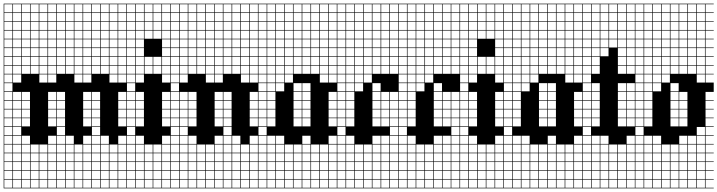

<svg xmlns="http://www.w3.org/2000/svg" viewBox="-20 -785 3897 1043"><path d="M0 238.1V-765.1H666.7V-761.9H622.2V-717.5H666.7V-714.3H622.2V-669.8H666.7V-666.7H622.2V-622.2H666.7V-619H622.2V-574.6H666.7V-571.4H622.2V-527H666.7V-523.8H622.2V-479.4H666.7V-476.2H622.2V-431.7H666.7V-428.6H622.2V-384.1H666.7V-381H622.2V-336.5H666.7V-285.7H622.2V-241.3H666.7V-238.1H622.2V-193.7H666.7V-190.5H622.2V-146H666.7V-142.9H622.2V-98.4H666.7V-47.6H622.2V-3.2H666.7V0H622.2V44.4H666.7V47.6H622.2V92.1H666.7V95.2H622.2V139.7H666.7V142.9H622.2V187.3H666.7V190.5H622.2V234.9H666.7V238.1ZM574.6 -717.5H619V-761.9H574.6ZM336.5 -717.5H381V-761.9H336.5ZM288.9 -717.5H333.3V-761.9H288.9ZM384.1 -717.5H428.6V-761.9H384.1ZM241.3 -717.5H285.7V-761.9H241.3ZM193.7 -717.5H238.1V-761.9H193.7ZM431.7 -717.5H476.2V-761.9H431.7ZM146 -717.5H190.5V-761.9H146ZM98.4 -717.5H142.9V-761.9H98.4ZM479.4 -717.5H523.8V-761.9H479.4ZM3.2 -717.5H47.6V-761.9H3.2ZM50.8 -717.5H95.2V-761.9H50.8ZM527 -717.5H571.4V-761.9H527ZM574.6 -669.8H619V-714.3H574.6ZM336.5 -669.8H381V-714.3H336.5ZM384.1 -669.8H428.6V-714.3H384.1ZM288.9 -669.8H333.3V-714.3H288.9ZM241.3 -669.8H285.7V-714.3H241.3ZM431.7 -669.8H476.2V-714.3H431.7ZM193.7 -669.8H238.1V-714.3H193.7ZM146 -669.8H190.5V-714.3H146ZM98.4 -669.8H142.9V-714.3H98.4ZM479.4 -669.8H523.8V-714.3H479.4ZM3.2 -669.8H47.6V-714.3H3.2ZM527 -669.8H571.4V-714.3H527ZM50.8 -669.8H95.2V-714.3H50.8ZM146 -622.2H190.5V-666.7H146ZM193.7 -622.2H238.1V-666.7H193.7ZM574.6 -622.2H619V-666.7H574.6ZM336.5 -622.2H381V-666.7H336.5ZM384.1 -622.2H428.6V-666.7H384.1ZM288.9 -622.2H333.3V-666.7H288.9ZM241.3 -622.2H285.7V-666.7H241.3ZM50.8 -622.2H95.2V-666.7H50.8ZM527 -622.2H571.4V-666.7H527ZM431.7 -622.2H476.2V-666.7H431.7ZM3.2 -622.2H47.6V-666.7H3.2ZM479.4 -622.2H523.8V-666.7H479.4ZM98.4 -622.2H142.9V-666.7H98.4ZM574.6 -574.6H619V-619H574.6ZM336.5 -574.6H381V-619H336.5ZM384.1 -574.6H428.6V-619H384.1ZM288.9 -574.6H333.3V-619H288.9ZM50.8 -574.6H95.2V-619H50.8ZM241.3 -574.6H285.7V-619H241.3ZM431.7 -574.6H476.2V-619H431.7ZM193.7 -574.6H238.1V-619H193.7ZM3.2 -574.6H47.6V-619H3.2ZM527 -574.6H571.4V-619H527ZM146 -574.6H190.5V-619H146ZM479.4 -574.6H523.8V-619H479.4ZM98.4 -574.6H142.9V-619H98.4ZM527 -527H571.4V-571.4H527ZM431.7 -527H476.2V-571.4H431.7ZM98.4 -527H142.9V-571.4H98.4ZM50.8 -527H95.2V-571.4H50.8ZM241.3 -527H285.7V-571.4H241.3ZM3.2 -527H47.6V-571.4H3.2ZM193.7 -527H238.1V-571.4H193.7ZM336.5 -527H381V-571.4H336.5ZM479.4 -527H523.8V-571.4H479.4ZM574.6 -527H619V-571.4H574.6ZM288.9 -527H333.3V-571.4H288.9ZM384.1 -527H428.6V-571.4H384.1ZM146 -527H190.5V-571.4H146ZM288.9 -479.4H333.3V-523.8H288.9ZM146 -479.4H190.5V-523.8H146ZM336.5 -479.4H381V-523.8H336.5ZM384.1 -479.4H428.6V-523.8H384.1ZM241.3 -479.4H285.7V-523.8H241.3ZM479.4 -479.4H523.8V-523.8H479.4ZM50.8 -479.4H95.2V-523.8H50.8ZM193.7 -479.4H238.1V-523.8H193.7ZM3.2 -479.4H47.6V-523.8H3.2ZM574.6 -479.4H619V-523.8H574.6ZM527 -479.4H571.4V-523.8H527ZM98.4 -479.4H142.9V-523.8H98.4ZM431.7 -479.4H476.2V-523.8H431.7ZM241.3 -431.7H285.7V-476.2H241.3ZM336.5 -431.7H381V-476.2H336.5ZM3.2 -431.7H47.6V-476.2H3.2ZM288.9 -431.7H333.3V-476.2H288.9ZM146 -431.7H190.5V-476.2H146ZM384.1 -431.7H428.6V-476.2H384.1ZM479.4 -431.7H523.8V-476.2H479.4ZM193.7 -431.7H238.1V-476.2H193.7ZM431.7 -431.7H476.2V-476.2H431.7ZM98.4 -431.7H142.9V-476.2H98.4ZM574.6 -431.7H619V-476.2H574.6ZM50.8 -431.7H95.2V-476.2H50.8ZM527 -431.7H571.4V-476.2H527ZM527 -384.1H571.4V-428.6H527ZM193.7 -384.1H238.1V-428.6H193.7ZM50.8 -384.1H95.2V-428.6H50.8ZM336.5 -384.1H381V-428.6H336.5ZM3.2 -384.1H47.6V-428.6H3.2ZM288.9 -384.1H333.3V-428.6H288.9ZM241.3 -384.1H285.7V-428.6H241.3ZM146 -384.1H190.5V-428.6H146ZM479.4 -384.1H523.8V-428.6H479.4ZM384.1 -384.1H428.6V-428.6H384.1ZM574.6 -384.1H619V-428.6H574.6ZM98.4 -384.1H142.9V-428.6H98.4ZM431.7 -384.1H476.2V-428.6H431.7ZM241.3 -336.5H285.7V-381H241.3ZM384.1 -336.5H428.6V-381H384.1ZM431.7 -336.5H476.2V-381H431.7ZM50.8 -336.5H95.2V-381H50.8ZM3.2 -336.5H47.6V-381H3.2ZM193.7 -336.5H238.1V-381H193.7ZM574.6 -336.5H619V-381H574.6ZM3.2 -288.9H47.6V-333.3H3.2ZM3.2 -241.3H47.6V-285.7H3.2ZM288.9 -241.3H333.3V-285.7H288.9ZM241.3 -241.3H285.7V-285.7H241.3ZM431.7 -241.3H476.2V-285.7H431.7ZM479.4 -241.3H523.8V-285.7H479.4ZM50.8 -241.3H95.2V-285.7H50.8ZM98.4 -241.3H142.9V-285.7H98.4ZM288.9 -193.7H333.3V-238.1H288.9ZM241.3 -193.7H285.7V-238.1H241.3ZM3.2 -193.7H47.6V-238.1H3.2ZM431.7 -193.7H476.2V-238.1H431.7ZM479.4 -193.7H523.8V-238.1H479.4ZM98.4 -193.7H142.9V-238.1H98.4ZM50.8 -193.7H95.2V-238.1H50.8ZM288.9 -146H333.3V-190.5H288.9ZM241.3 -146H285.7V-190.5H241.3ZM431.7 -146H476.2V-190.5H431.7ZM479.4 -146H523.8V-190.5H479.4ZM98.4 -146H142.9V-190.5H98.4ZM50.8 -146H95.2V-190.5H50.8ZM3.2 -146H47.6V-190.5H3.2ZM3.2 -98.4H47.6V-142.9H3.2ZM241.3 -98.4H285.7V-142.9H241.3ZM288.9 -98.4H333.3V-142.9H288.9ZM431.7 -98.4H476.2V-142.9H431.7ZM479.4 -98.4H523.8V-142.9H479.4ZM98.4 -98.4H142.9V-142.9H98.4ZM50.8 -98.4H95.2V-142.9H50.8ZM95.2 -95.2H50.8V-50.8H95.2ZM3.2 -50.8H47.6V-95.2H3.2ZM288.9 -50.8H333.3V-95.2H288.9ZM479.4 -50.8H523.8V-95.2H479.4ZM3.2 -3.2H47.6V-47.6H3.2ZM336.5 -3.2H381V-47.6H336.5ZM50.8 -3.2H95.2V-47.6H50.8ZM527 -3.2H571.4V-47.6H527ZM98.4 -3.2H142.9V-47.6H98.4ZM431.7 -3.2H476.2V-47.6H431.7ZM288.9 -3.2H333.3V-47.6H288.9ZM479.4 -3.2H523.8V-47.6H479.4ZM241.3 -3.2H285.7V-47.6H241.3ZM3.2 44.4H47.6V0H3.2ZM384.1 44.4H428.6V0H384.1ZM336.5 44.4H381V0H336.5ZM574.6 44.4H619V0H574.6ZM50.8 44.4H95.2V0H50.8ZM527 44.4H571.4V0H527ZM98.4 44.4H142.9V0H98.4ZM146 44.4H190.5V0H146ZM431.7 44.4H476.2V0H431.7ZM288.9 44.4H333.3V0H288.9ZM479.4 44.4H523.8V0H479.4ZM193.7 44.4H238.1V0H193.7ZM241.3 44.4H285.7V0H241.3ZM241.3 92.1H285.7V47.6H241.3ZM3.2 92.1H47.6V47.6H3.2ZM384.1 92.1H428.6V47.6H384.1ZM336.5 92.1H381V47.6H336.5ZM574.6 92.1H619V47.6H574.6ZM50.8 92.1H95.2V47.6H50.8ZM527 92.1H571.4V47.6H527ZM98.4 92.1H142.9V47.6H98.4ZM479.4 92.1H523.8V47.6H479.4ZM146 92.1H190.5V47.6H146ZM431.7 92.1H476.2V47.6H431.7ZM288.9 92.1H333.3V47.6H288.9ZM193.7 92.1H238.1V47.6H193.7ZM384.1 139.7H428.6V95.2H384.1ZM193.7 139.7H238.1V95.2H193.7ZM3.2 139.7H47.6V95.2H3.2ZM288.9 139.7H333.3V95.2H288.9ZM241.3 139.7H285.7V95.2H241.3ZM146 139.7H190.5V95.2H146ZM574.6 139.7H619V95.2H574.6ZM50.8 139.7H95.2V95.2H50.8ZM431.7 139.7H476.2V95.2H431.7ZM336.5 139.7H381V95.2H336.5ZM479.4 139.7H523.8V95.2H479.4ZM98.4 139.7H142.9V95.2H98.4ZM527 139.7H571.4V95.2H527ZM527 187.3H571.4V142.9H527ZM479.4 187.3H523.8V142.9H479.4ZM98.4 187.3H142.9V142.9H98.4ZM193.7 187.3H238.1V142.9H193.7ZM431.7 187.3H476.2V142.9H431.7ZM50.8 187.3H95.2V142.9H50.8ZM574.6 187.3H619V142.9H574.6ZM146 187.3H190.5V142.9H146ZM384.1 187.3H428.6V142.9H384.1ZM241.3 187.3H285.7V142.9H241.3ZM288.9 187.3H333.3V142.9H288.9ZM3.2 187.3H47.6V142.9H3.2ZM336.5 187.3H381V142.9H336.5ZM431.7 234.9H476.2V190.5H431.7ZM336.5 234.9H381V190.5H336.5ZM527 234.9H571.4V190.5H527ZM98.4 234.9H142.9V190.5H98.4ZM479.4 234.9H523.8V190.5H479.4ZM146 234.9H190.5V190.5H146ZM574.6 234.9H619V190.5H574.6ZM288.9 234.9H333.3V190.5H288.9ZM241.3 234.9H285.7V190.5H241.3ZM50.8 234.9H95.2V190.5H50.8ZM384.1 234.9H428.6V190.5H384.1ZM193.7 234.9H238.1V190.5H193.7ZM3.2 234.9H47.6V190.5H3.2Z M666.7 238.1V-765.1H904.8V-761.9H860.3V-717.5H904.8V-714.3H860.3V-669.8H904.8V-666.7H860.3V-622.2H904.8V-619H860.3V-574.6H904.8V-571.4H860.3V-527H904.8V-523.8H860.3V-479.4H904.8V-476.2H860.3V-431.7H904.8V-428.6H860.3V-384.1H904.8V-381H860.3V-336.5H904.8V-285.7H860.3V-241.3H904.8V-238.1H860.3V-193.7H904.8V-190.5H860.3V-146H904.8V-142.9H860.3V-98.4H904.8V-47.6H860.3V-3.2H904.8V0H860.3V44.4H904.8V47.6H860.3V92.1H904.8V95.2H860.3V139.7H904.8V142.9H860.3V187.3H904.8V190.5H860.3V234.9H904.8V238.1ZM812.7 -717.5H857.1V-761.9H812.7ZM765.1 -717.5H809.5V-761.9H765.1ZM717.5 -717.5H761.9V-761.9H717.5ZM669.8 -717.5H714.3V-761.9H669.8ZM812.7 -669.8H857.1V-714.3H812.7ZM765.1 -669.8H809.5V-714.3H765.1ZM717.5 -669.8H761.9V-714.3H717.5ZM669.8 -669.8H714.3V-714.3H669.8ZM812.7 -622.2H857.1V-666.7H812.7ZM765.1 -622.2H809.5V-666.7H765.1ZM717.5 -622.2H761.9V-666.7H717.5ZM669.8 -622.2H714.3V-666.7H669.8ZM812.7 -574.6H857.1V-619H812.7ZM717.5 -574.6H761.9V-619H717.5ZM765.1 -574.6H809.5V-619H765.1ZM669.8 -574.6H714.3V-619H669.8ZM717.5 -527H761.9V-571.4H717.5ZM669.8 -527H714.3V-571.4H669.8ZM669.8 -479.4H714.3V-523.8H669.8ZM717.5 -479.4H761.9V-523.8H717.5ZM669.8 -431.7H714.3V-476.2H669.8ZM765.1 -431.7H809.5V-476.2H765.1ZM812.7 -431.7H857.1V-476.2H812.7ZM717.5 -431.7H761.9V-476.2H717.5ZM669.8 -384.1H714.3V-428.6H669.8ZM765.1 -384.1H809.5V-428.6H765.1ZM812.7 -384.1H857.1V-428.6H812.7ZM717.5 -384.1H761.9V-428.6H717.5ZM669.8 -336.5H714.3V-381H669.8ZM717.5 -336.5H761.9V-381H717.5ZM669.8 -288.9H714.3V-333.3H669.8ZM717.5 -241.3H761.9V-285.7H717.5ZM669.8 -241.3H714.3V-285.7H669.8ZM717.5 -193.7H761.9V-238.1H717.5ZM669.8 -193.7H714.3V-238.1H669.8ZM717.5 -146H761.9V-190.5H717.5ZM669.8 -146H714.3V-190.5H669.8ZM717.5 -98.4H761.9V-142.9H717.5ZM669.8 -98.4H714.3V-142.9H669.8ZM714.3 -95.2H669.8V-50.8H714.3ZM717.5 -3.2H761.9V-47.6H717.5ZM669.8 -3.2H714.3V-47.6H669.8ZM717.5 44.4H761.9V0H717.5ZM765.1 44.4H809.5V0H765.1ZM812.7 44.4H857.1V0H812.7ZM669.8 44.4H714.3V0H669.8ZM717.5 92.1H761.9V47.6H717.5ZM765.1 92.1H809.5V47.6H765.1ZM812.7 92.1H857.1V47.6H812.7ZM669.8 92.1H714.3V47.6H669.8ZM717.5 139.7H761.9V95.2H717.5ZM765.1 139.7H809.5V95.2H765.1ZM812.7 139.7H857.1V95.2H812.7ZM669.8 139.7H714.3V95.2H669.8ZM717.5 187.3H761.9V142.9H717.5ZM765.1 187.3H809.5V142.9H765.1ZM812.7 187.3H857.1V142.9H812.7ZM669.8 187.3H714.3V142.9H669.8ZM765.1 234.9H809.5V190.5H765.1ZM717.5 234.9H761.9V190.5H717.5ZM812.7 234.9H857.1V190.5H812.7ZM669.8 234.9H714.3V190.5H669.8Z M904.8 238.1V-765.1H1381V-761.9H1336.5V-717.5H1381V-714.3H1336.5V-669.8H1381V-666.7H1336.5V-622.2H1381V-619H1336.5V-574.6H1381V-571.4H1336.5V-527H1381V-523.8H1336.5V-479.4H1381V-476.2H1336.5V-431.7H1381V-428.6H1336.5V-384.1H1381V-381H1336.5V-336.5H1381V-285.7H1336.5V-241.3H1381V-238.1H1336.5V-193.7H1381V-190.5H1336.5V-146H1381V-142.9H1336.5V-98.4H1381V-47.6H1336.5V-3.2H1381V0H1336.5V44.4H1381V47.6H1336.5V92.1H1381V95.2H1336.5V139.7H1381V142.9H1336.5V187.3H1381V190.5H1336.5V234.9H1381V238.1ZM1288.9 -717.5H1333.3V-761.9H1288.9ZM1193.7 -717.5H1238.1V-761.9H1193.7ZM955.6 -717.5H1000V-761.9H955.6ZM1098.4 -717.5H1142.9V-761.9H1098.4ZM1050.8 -717.5H1095.2V-761.9H1050.8ZM1146 -717.5H1190.5V-761.9H1146ZM907.9 -717.5H952.4V-761.9H907.9ZM1241.3 -717.5H1285.7V-761.9H1241.3ZM1003.2 -717.5H1047.6V-761.9H1003.2ZM1288.9 -669.8H1333.3V-714.3H1288.9ZM1193.7 -669.8H1238.1V-714.3H1193.7ZM1050.8 -669.8H1095.2V-714.3H1050.8ZM955.6 -669.8H1000V-714.3H955.6ZM1146 -669.8H1190.5V-714.3H1146ZM1098.4 -669.8H1142.9V-714.3H1098.4ZM1003.2 -669.8H1047.6V-714.3H1003.2ZM907.9 -669.8H952.4V-714.3H907.9ZM1241.3 -669.8H1285.7V-714.3H1241.3ZM1288.9 -622.2H1333.3V-666.7H1288.9ZM1050.8 -622.2H1095.2V-666.7H1050.8ZM1193.7 -622.2H1238.1V-666.7H1193.7ZM1003.2 -622.2H1047.6V-666.7H1003.2ZM1146 -622.2H1190.5V-666.7H1146ZM955.6 -622.2H1000V-666.7H955.6ZM907.9 -622.2H952.4V-666.7H907.9ZM1098.4 -622.2H1142.9V-666.7H1098.4ZM1241.3 -622.2H1285.7V-666.7H1241.3ZM1241.3 -574.6H1285.7V-619H1241.3ZM1098.4 -574.6H1142.9V-619H1098.4ZM907.9 -574.6H952.4V-619H907.9ZM955.6 -574.6H1000V-619H955.6ZM1193.7 -574.6H1238.1V-619H1193.7ZM1146 -574.6H1190.5V-619H1146ZM1288.9 -574.6H1333.3V-619H1288.9ZM1050.8 -574.6H1095.2V-619H1050.8ZM1003.2 -574.6H1047.6V-619H1003.2ZM1098.4 -527H1142.9V-571.4H1098.4ZM1241.3 -527H1285.7V-571.4H1241.3ZM907.9 -527H952.4V-571.4H907.9ZM955.6 -527H1000V-571.4H955.6ZM1146 -527H1190.5V-571.4H1146ZM1193.7 -527H1238.1V-571.4H1193.7ZM1288.9 -527H1333.3V-571.4H1288.9ZM1050.8 -527H1095.2V-571.4H1050.8ZM1003.2 -527H1047.6V-571.4H1003.2ZM1098.4 -479.4H1142.9V-523.8H1098.4ZM907.9 -479.4H952.4V-523.8H907.9ZM955.6 -479.4H1000V-523.8H955.6ZM1241.3 -479.4H1285.7V-523.8H1241.3ZM1146 -479.4H1190.5V-523.8H1146ZM1193.7 -479.4H1238.1V-523.8H1193.7ZM1288.9 -479.4H1333.3V-523.8H1288.9ZM1050.8 -479.4H1095.2V-523.8H1050.8ZM1003.2 -479.4H1047.6V-523.8H1003.2ZM1003.2 -431.7H1047.6V-476.2H1003.2ZM1050.8 -431.7H1095.2V-476.2H1050.8ZM1241.3 -431.7H1285.7V-476.2H1241.3ZM955.6 -431.7H1000V-476.2H955.6ZM1098.4 -431.7H1142.9V-476.2H1098.4ZM907.9 -431.7H952.4V-476.2H907.9ZM1146 -431.7H1190.5V-476.2H1146ZM1288.9 -431.7H1333.3V-476.2H1288.9ZM1193.7 -431.7H1238.1V-476.2H1193.7ZM1193.7 -384.1H1238.1V-428.6H1193.7ZM1050.8 -384.1H1095.2V-428.6H1050.8ZM1003.2 -384.1H1047.6V-428.6H1003.2ZM1146 -384.1H1190.5V-428.6H1146ZM1241.3 -384.1H1285.7V-428.6H1241.3ZM955.6 -384.1H1000V-428.6H955.6ZM1098.4 -384.1H1142.9V-428.6H1098.4ZM1288.9 -384.1H1333.3V-428.6H1288.9ZM907.9 -384.1H952.4V-428.6H907.9ZM1146 -336.5H1190.5V-381H1146ZM955.6 -336.5H1000V-381H955.6ZM1098.4 -336.5H1142.9V-381H1098.4ZM1288.9 -336.5H1333.3V-381H1288.9ZM907.9 -336.5H952.4V-381H907.9ZM907.9 -288.9H952.4V-333.3H907.9ZM1003.2 -241.3H1047.6V-285.7H1003.2ZM1193.7 -241.3H1238.1V-285.7H1193.7ZM1146 -241.3H1190.5V-285.7H1146ZM955.6 -241.3H1000V-285.7H955.6ZM907.9 -241.3H952.4V-285.7H907.9ZM1003.2 -193.7H1047.6V-238.1H1003.2ZM1193.7 -193.7H1238.1V-238.1H1193.7ZM1146 -193.7H1190.5V-238.1H1146ZM955.6 -193.7H1000V-238.1H955.6ZM907.9 -193.7H952.4V-238.1H907.9ZM955.6 -146H1000V-190.5H955.6ZM907.9 -146H952.4V-190.5H907.9ZM1146 -146H1190.5V-190.5H1146ZM1193.7 -146H1238.1V-190.5H1193.7ZM1003.2 -146H1047.6V-190.5H1003.2ZM907.9 -98.4H952.4V-142.9H907.9ZM955.6 -98.4H1000V-142.9H955.6ZM1146 -98.4H1190.5V-142.9H1146ZM1193.7 -98.4H1238.1V-142.9H1193.7ZM1003.2 -98.4H1047.6V-142.9H1003.2ZM1000 -95.2H955.6V-50.8H1000ZM907.9 -50.8H952.4V-95.2H907.9ZM1193.7 -50.8H1238.1V-95.2H1193.7ZM907.9 -3.2H952.4V-47.6H907.9ZM955.6 -3.2H1000V-47.6H955.6ZM1241.3 -3.2H1285.7V-47.6H1241.3ZM1193.7 -3.2H1238.1V-47.6H1193.7ZM1146 -3.2H1190.5V-47.6H1146ZM1003.2 -3.2H1047.6V-47.6H1003.2ZM1146 44.4H1190.5V0H1146ZM907.9 44.4H952.4V0H907.9ZM1288.9 44.4H1333.3V0H1288.9ZM1098.4 44.4H1142.9V0H1098.4ZM955.6 44.4H1000V0H955.6ZM1241.3 44.4H1285.7V0H1241.3ZM1193.7 44.4H1238.1V0H1193.7ZM1003.2 44.4H1047.6V0H1003.2ZM1050.8 44.4H1095.2V0H1050.8ZM1098.4 92.1H1142.9V47.6H1098.4ZM1050.8 92.1H1095.2V47.6H1050.8ZM907.9 92.1H952.4V47.6H907.9ZM1146 92.1H1190.5V47.6H1146ZM1003.2 92.1H1047.6V47.6H1003.2ZM1288.9 92.1H1333.3V47.6H1288.9ZM1241.3 92.1H1285.7V47.6H1241.3ZM1193.7 92.1H1238.1V47.6H1193.7ZM955.6 92.1H1000V47.6H955.6ZM1050.8 139.7H1095.2V95.2H1050.8ZM907.9 139.7H952.4V95.2H907.9ZM1098.4 139.7H1142.9V95.2H1098.4ZM1146 139.7H1190.5V95.2H1146ZM1241.3 139.7H1285.7V95.2H1241.3ZM1193.7 139.7H1238.1V95.2H1193.7ZM1003.2 139.7H1047.6V95.2H1003.2ZM1288.9 139.7H1333.3V95.2H1288.9ZM955.6 139.7H1000V95.2H955.6ZM1241.3 187.3H1285.7V142.9H1241.3ZM1193.7 187.3H1238.1V142.9H1193.7ZM955.6 187.3H1000V142.9H955.6ZM1288.9 187.3H1333.3V142.9H1288.9ZM1003.2 187.3H1047.6V142.9H1003.2ZM1146 187.3H1190.5V142.9H1146ZM1098.4 187.3H1142.9V142.9H1098.4ZM1050.8 187.3H1095.2V142.9H1050.8ZM907.9 187.3H952.4V142.9H907.9ZM1003.2 234.9H1047.6V190.5H1003.2ZM1288.9 234.9H1333.3V190.5H1288.9ZM1098.4 234.9H1142.9V190.5H1098.4ZM1146 234.9H1190.5V190.5H1146ZM955.6 234.9H1000V190.5H955.6ZM1241.3 234.9H1285.7V190.5H1241.3ZM1050.8 234.9H1095.2V190.5H1050.8ZM907.9 234.9H952.4V190.5H907.9ZM1193.7 234.9H1238.1V190.5H1193.7Z M1381 238.1V-765.1H1809.5V-761.9H1765.1V-717.5H1809.5V-714.3H1765.1V-669.8H1809.5V-666.7H1765.1V-622.2H1809.5V-619H1765.1V-574.6H1809.5V-571.4H1765.1V-527H1809.5V-523.8H1765.1V-479.4H1809.5V-476.2H1765.1V-431.7H1809.5V-428.6H1765.1V-384.1H1809.5V-381H1765.1V-336.5H1809.5V-285.7H1765.1V-241.3H1809.5V-238.1H1765.1V-193.7H1809.5V-190.5H1765.1V-146H1809.5V-142.9H1765.1V-98.4H1809.5V-47.6H1765.1V-3.2H1809.5V0H1765.1V44.4H1809.5V47.6H1765.1V92.1H1809.5V95.2H1765.1V139.7H1809.5V142.9H1765.1V187.3H1809.5V190.5H1765.1V234.9H1809.5V238.1ZM1717.5 -717.5H1761.9V-761.9H1717.5ZM1669.8 -717.5H1714.3V-761.9H1669.8ZM1622.2 -717.5H1666.7V-761.9H1622.2ZM1574.6 -717.5H1619V-761.9H1574.6ZM1527 -717.5H1571.4V-761.9H1527ZM1479.4 -717.5H1523.8V-761.9H1479.4ZM1431.7 -717.5H1476.2V-761.9H1431.7ZM1384.1 -717.5H1428.6V-761.9H1384.1ZM1717.5 -669.8H1761.9V-714.3H1717.5ZM1669.8 -669.8H1714.3V-714.3H1669.8ZM1622.2 -669.8H1666.7V-714.3H1622.2ZM1574.6 -669.8H1619V-714.3H1574.6ZM1527 -669.8H1571.4V-714.3H1527ZM1479.4 -669.8H1523.8V-714.3H1479.4ZM1384.1 -669.8H1428.6V-714.3H1384.1ZM1431.7 -669.8H1476.2V-714.3H1431.7ZM1717.5 -622.2H1761.9V-666.7H1717.5ZM1669.8 -622.2H1714.3V-666.7H1669.8ZM1622.2 -622.2H1666.7V-666.7H1622.2ZM1574.6 -622.2H1619V-666.7H1574.6ZM1527 -622.2H1571.4V-666.7H1527ZM1479.4 -622.2H1523.8V-666.7H1479.4ZM1384.1 -622.2H1428.6V-666.7H1384.1ZM1431.7 -622.2H1476.2V-666.7H1431.7ZM1527 -574.6H1571.4V-619H1527ZM1717.5 -574.6H1761.9V-619H1717.5ZM1574.6 -574.6H1619V-619H1574.6ZM1479.4 -574.6H1523.8V-619H1479.4ZM1669.8 -574.6H1714.3V-619H1669.8ZM1622.2 -574.6H1666.7V-619H1622.2ZM1431.7 -574.6H1476.2V-619H1431.7ZM1384.1 -574.6H1428.6V-619H1384.1ZM1622.2 -527H1666.7V-571.4H1622.2ZM1717.5 -527H1761.9V-571.4H1717.5ZM1574.6 -527H1619V-571.4H1574.6ZM1384.1 -527H1428.6V-571.4H1384.1ZM1527 -527H1571.4V-571.4H1527ZM1479.4 -527H1523.8V-571.4H1479.4ZM1669.8 -527H1714.3V-571.4H1669.8ZM1431.7 -527H1476.2V-571.4H1431.7ZM1384.1 -479.4H1428.6V-523.8H1384.1ZM1717.5 -479.4H1761.9V-523.8H1717.5ZM1431.7 -479.4H1476.2V-523.8H1431.7ZM1622.2 -479.4H1666.7V-523.8H1622.2ZM1669.8 -479.4H1714.3V-523.8H1669.8ZM1479.4 -479.4H1523.8V-523.8H1479.4ZM1527 -479.4H1571.4V-523.8H1527ZM1574.6 -479.4H1619V-523.8H1574.6ZM1431.7 -431.7H1476.2V-476.2H1431.7ZM1527 -431.7H1571.4V-476.2H1527ZM1622.2 -431.7H1666.7V-476.2H1622.2ZM1669.8 -431.7H1714.3V-476.2H1669.8ZM1384.1 -431.7H1428.6V-476.2H1384.1ZM1479.4 -431.7H1523.8V-476.2H1479.4ZM1574.6 -431.7H1619V-476.2H1574.6ZM1717.5 -431.7H1761.9V-476.2H1717.5ZM1479.4 -384.1H1523.8V-428.6H1479.4ZM1622.2 -384.1H1666.7V-428.6H1622.2ZM1717.5 -384.1H1761.9V-428.6H1717.5ZM1527 -384.1H1571.4V-428.6H1527ZM1431.7 -384.1H1476.2V-428.6H1431.7ZM1574.6 -384.1H1619V-428.6H1574.6ZM1669.8 -384.1H1714.3V-428.6H1669.8ZM1384.1 -384.1H1428.6V-428.6H1384.1ZM1479.4 -336.5H1523.8V-381H1479.4ZM1717.5 -336.5H1761.9V-381H1717.5ZM1384.1 -336.5H1428.6V-381H1384.1ZM1527 -336.5H1571.4V-381H1527ZM1431.7 -336.5H1476.2V-381H1431.7ZM1574.6 -288.9H1619V-333.3H1574.6ZM1384.1 -288.9H1428.6V-333.3H1384.1ZM1479.4 -288.9H1523.8V-333.3H1479.4ZM1622.2 -288.9H1666.7V-333.3H1622.2ZM1431.7 -288.9H1476.2V-333.3H1431.7ZM1622.2 -241.3H1666.7V-285.7H1622.2ZM1574.6 -241.3H1619V-285.7H1574.6ZM1431.7 -241.3H1476.2V-285.7H1431.7ZM1384.1 -241.3H1428.6V-285.7H1384.1ZM1574.6 -193.7H1619V-238.1H1574.6ZM1622.2 -193.7H1666.7V-238.1H1622.2ZM1431.7 -193.7H1476.2V-238.1H1431.7ZM1384.1 -193.7H1428.6V-238.1H1384.1ZM1574.6 -146H1619V-190.5H1574.6ZM1431.7 -146H1476.2V-190.5H1431.7ZM1384.1 -146H1428.6V-190.5H1384.1ZM1622.2 -146H1666.7V-190.5H1622.2ZM1384.1 -98.4H1428.6V-142.9H1384.1ZM1574.6 -98.4H1619V-142.9H1574.6ZM1431.7 -98.4H1476.2V-142.9H1431.7ZM1622.2 -98.4H1666.7V-142.9H1622.2ZM1384.1 -50.8H1428.6V-95.2H1384.1ZM1523.8 -47.6H1479.4V-3.2H1523.8ZM1622.2 -3.2H1666.7V-47.6H1622.2ZM1431.7 -3.2H1476.2V-47.6H1431.7ZM1384.1 -3.2H1428.6V-47.6H1384.1ZM1431.7 44.4H1476.2V0H1431.7ZM1622.2 44.4H1666.7V0H1622.2ZM1717.5 44.4H1761.9V0H1717.5ZM1384.1 44.4H1428.6V0H1384.1ZM1574.6 44.4H1619V0H1574.6ZM1479.4 44.4H1523.8V0H1479.4ZM1669.8 44.4H1714.3V0H1669.8ZM1527 44.4H1571.4V0H1527ZM1431.7 92.1H1476.2V47.6H1431.7ZM1384.1 92.1H1428.6V47.6H1384.1ZM1527 92.1H1571.4V47.6H1527ZM1622.2 92.1H1666.7V47.6H1622.2ZM1717.5 92.1H1761.9V47.6H1717.5ZM1669.8 92.1H1714.3V47.6H1669.8ZM1574.6 92.1H1619V47.6H1574.6ZM1479.4 92.1H1523.8V47.6H1479.4ZM1527 139.7H1571.4V95.2H1527ZM1717.5 139.7H1761.9V95.2H1717.5ZM1669.8 139.7H1714.3V95.2H1669.8ZM1574.6 139.7H1619V95.2H1574.6ZM1431.7 139.7H1476.2V95.2H1431.7ZM1384.1 139.7H1428.6V95.2H1384.1ZM1479.4 139.7H1523.8V95.2H1479.4ZM1622.2 139.7H1666.7V95.2H1622.2ZM1527 187.3H1571.4V142.9H1527ZM1717.5 187.3H1761.9V142.9H1717.5ZM1669.8 187.3H1714.3V142.9H1669.8ZM1479.4 187.3H1523.8V142.9H1479.4ZM1431.7 187.3H1476.2V142.9H1431.7ZM1622.2 187.3H1666.7V142.9H1622.2ZM1574.6 187.3H1619V142.9H1574.6ZM1384.1 187.3H1428.6V142.9H1384.1ZM1527 234.9H1571.4V190.5H1527ZM1717.5 234.9H1761.9V190.5H1717.5ZM1669.8 234.9H1714.3V190.5H1669.8ZM1622.2 234.9H1666.7V190.5H1622.2ZM1479.4 234.9H1523.8V190.5H1479.4ZM1431.7 234.9H1476.2V190.5H1431.7ZM1384.1 234.9H1428.6V190.5H1384.1ZM1574.6 234.9H1619V190.5H1574.6Z M1809.5 238.1V-765.1H2142.9V-761.9H2098.4V-717.5H2142.9V-714.3H2098.4V-669.8H2142.9V-666.7H2098.4V-622.2H2142.9V-619H2098.4V-574.6H2142.9V-571.4H2098.4V-527H2142.9V-523.8H2098.4V-479.4H2142.9V-476.2H2098.4V-431.7H2142.9V-428.6H2098.4V-384.1H2142.9V-285.7H2098.4V-241.3H2142.9V-238.1H2098.4V-193.7H2142.9V-190.5H2098.4V-146H2142.9V-142.9H2098.4V-98.4H2142.9V-95.2H2098.4V-50.8H2142.9V-47.6H2098.4V-3.2H2142.9V0H2098.4V44.4H2142.9V47.6H2098.4V92.1H2142.9V95.2H2098.4V139.7H2142.9V142.9H2098.4V187.3H2142.9V190.5H2098.4V234.9H2142.9V238.1ZM2050.8 -717.5H2095.2V-761.9H2050.8ZM2003.2 -717.5H2047.6V-761.9H2003.2ZM1955.6 -717.5H2000V-761.9H1955.6ZM1907.9 -717.5H1952.4V-761.9H1907.9ZM1860.3 -717.5H1904.8V-761.9H1860.3ZM1812.7 -717.5H1857.1V-761.9H1812.7ZM2050.8 -669.8H2095.2V-714.3H2050.8ZM2003.2 -669.8H2047.6V-714.3H2003.2ZM1955.6 -669.8H2000V-714.3H1955.6ZM1907.9 -669.8H1952.4V-714.3H1907.9ZM1860.3 -669.8H1904.8V-714.3H1860.3ZM1812.7 -669.8H1857.1V-714.3H1812.7ZM1907.9 -622.2H1952.4V-666.7H1907.9ZM1812.7 -622.2H1857.1V-666.7H1812.7ZM2050.8 -622.2H2095.2V-666.7H2050.8ZM1955.6 -622.2H2000V-666.7H1955.6ZM2003.2 -622.2H2047.6V-666.7H2003.2ZM1860.3 -622.2H1904.8V-666.7H1860.3ZM1812.7 -574.6H1857.1V-619H1812.7ZM2050.8 -574.6H2095.2V-619H2050.8ZM2003.2 -574.6H2047.6V-619H2003.2ZM1955.6 -574.6H2000V-619H1955.6ZM1907.9 -574.6H1952.4V-619H1907.9ZM1860.3 -574.6H1904.8V-619H1860.3ZM1860.3 -527H1904.8V-571.4H1860.3ZM1812.7 -527H1857.1V-571.4H1812.7ZM2050.8 -527H2095.2V-571.4H2050.8ZM2003.2 -527H2047.6V-571.4H2003.2ZM1907.9 -527H1952.4V-571.4H1907.9ZM1955.6 -527H2000V-571.4H1955.6ZM1812.7 -479.4H1857.1V-523.8H1812.7ZM2003.2 -479.4H2047.6V-523.8H2003.2ZM2050.8 -479.4H2095.2V-523.8H2050.8ZM1907.9 -479.4H1952.4V-523.8H1907.9ZM1860.3 -479.4H1904.8V-523.8H1860.3ZM1955.6 -479.4H2000V-523.8H1955.6ZM1812.7 -431.7H1857.1V-476.2H1812.7ZM2003.2 -431.7H2047.6V-476.2H2003.2ZM2050.8 -431.7H2095.2V-476.2H2050.8ZM1907.9 -431.7H1952.4V-476.2H1907.9ZM1860.3 -431.7H1904.8V-476.2H1860.3ZM1955.6 -431.7H2000V-476.2H1955.6ZM1812.7 -384.1H1857.1V-428.6H1812.7ZM1955.6 -384.1H2000V-428.6H1955.6ZM1907.9 -384.1H1952.4V-428.6H1907.9ZM1860.3 -384.1H1904.8V-428.6H1860.3ZM2050.8 -384.1H2095.2V-428.6H2050.8ZM2003.2 -384.1H2047.6V-428.6H2003.2ZM1955.6 -336.5H2000V-381H1955.6ZM1907.9 -336.5H1952.4V-381H1907.9ZM1860.3 -336.5H1904.8V-381H1860.3ZM1812.7 -336.5H1857.1V-381H1812.7ZM1907.9 -288.9H1952.4V-333.3H1907.9ZM1860.3 -288.9H1904.8V-333.3H1860.3ZM2003.2 -288.9H2047.6V-333.3H2003.2ZM1812.7 -288.9H1857.1V-333.3H1812.7ZM2050.8 -241.3H2095.2V-285.7H2050.8ZM1860.3 -241.3H1904.8V-285.7H1860.3ZM2003.2 -241.3H2047.6V-285.7H2003.2ZM1812.7 -241.3H1857.1V-285.7H1812.7ZM2050.8 -193.7H2095.2V-238.1H2050.8ZM1812.7 -193.7H1857.1V-238.1H1812.7ZM1860.3 -193.7H1904.8V-238.1H1860.3ZM2003.2 -193.7H2047.6V-238.1H2003.2ZM2050.8 -146H2095.2V-190.5H2050.8ZM1812.7 -146H1857.1V-190.5H1812.7ZM1860.3 -146H1904.8V-190.5H1860.3ZM2003.2 -146H2047.6V-190.5H2003.2ZM2050.8 -98.4H2095.2V-142.9H2050.8ZM1812.7 -98.4H1857.1V-142.9H1812.7ZM1860.3 -98.4H1904.8V-142.9H1860.3ZM2003.2 -98.4H2047.6V-142.9H2003.2ZM1857.1 -95.2H1812.7V-50.8H1857.1ZM2003.2 -3.2H2047.6V-47.6H2003.2ZM1860.3 -3.2H1904.8V-47.6H1860.3ZM2050.8 -3.2H2095.2V-47.6H2050.8ZM1812.7 -3.2H1857.1V-47.6H1812.7ZM1955.6 44.4H2000V0H1955.6ZM2003.2 44.4H2047.6V0H2003.2ZM1860.3 44.4H1904.8V0H1860.3ZM1812.7 44.4H1857.1V0H1812.7ZM2050.8 44.4H2095.2V0H2050.8ZM1907.9 44.4H1952.4V0H1907.9ZM2003.2 92.1H2047.6V47.6H2003.2ZM1955.6 92.1H2000V47.6H1955.6ZM2050.8 92.1H2095.2V47.6H2050.8ZM1812.7 92.1H1857.1V47.6H1812.7ZM1907.9 92.1H1952.4V47.6H1907.9ZM1860.3 92.1H1904.8V47.6H1860.3ZM1955.6 139.7H2000V95.2H1955.6ZM1812.7 139.7H1857.1V95.2H1812.7ZM2050.8 139.7H2095.2V95.2H2050.8ZM2003.2 139.7H2047.6V95.2H2003.2ZM1907.9 139.7H1952.4V95.2H1907.9ZM1860.3 139.7H1904.8V95.2H1860.3ZM1812.7 187.3H1857.1V142.9H1812.7ZM1955.6 187.3H2000V142.9H1955.6ZM1907.9 187.3H1952.4V142.9H1907.9ZM2003.2 187.3H2047.6V142.9H2003.2ZM1860.3 187.3H1904.8V142.9H1860.3ZM2050.8 187.3H2095.2V142.9H2050.8ZM1955.6 234.9H2000V190.5H1955.6ZM2050.8 234.9H2095.2V190.5H2050.8ZM1907.9 234.9H1952.4V190.5H1907.9ZM2003.2 234.9H2047.6V190.5H2003.2ZM1860.3 234.9H1904.8V190.5H1860.3ZM1812.7 234.9H1857.1V190.5H1812.7Z M2142.9 238.1V-765.1H2476.2V-761.9H2431.7V-717.5H2476.2V-714.3H2431.7V-669.8H2476.2V-666.7H2431.7V-622.2H2476.2V-619H2431.7V-574.6H2476.2V-571.4H2431.7V-527H2476.2V-523.8H2431.7V-479.4H2476.2V-476.2H2431.7V-431.7H2476.2V-428.6H2431.7V-384.1H2476.2V-285.7H2431.7V-241.3H2476.2V-238.1H2431.7V-193.7H2476.2V-190.5H2431.7V-146H2476.2V-142.9H2431.7V-98.4H2476.2V-95.2H2431.7V-50.8H2476.2V-47.6H2431.7V-3.2H2476.2V0H2431.7V44.4H2476.2V47.6H2431.7V92.1H2476.2V95.2H2431.7V139.7H2476.2V142.9H2431.7V187.3H2476.2V190.5H2431.7V234.9H2476.2V238.1ZM2384.1 -717.5H2428.6V-761.9H2384.1ZM2336.5 -717.5H2381V-761.9H2336.5ZM2288.9 -717.5H2333.3V-761.9H2288.9ZM2241.3 -717.5H2285.7V-761.9H2241.3ZM2193.7 -717.5H2238.1V-761.9H2193.7ZM2146 -717.5H2190.5V-761.9H2146ZM2384.1 -669.8H2428.6V-714.3H2384.1ZM2336.5 -669.8H2381V-714.3H2336.5ZM2288.9 -669.8H2333.3V-714.3H2288.9ZM2241.3 -669.8H2285.7V-714.3H2241.3ZM2193.7 -669.8H2238.1V-714.3H2193.7ZM2146 -669.8H2190.5V-714.3H2146ZM2241.3 -622.2H2285.7V-666.7H2241.3ZM2146 -622.2H2190.5V-666.7H2146ZM2384.1 -622.2H2428.6V-666.7H2384.1ZM2288.9 -622.2H2333.3V-666.7H2288.9ZM2336.5 -622.2H2381V-666.7H2336.5ZM2193.7 -622.2H2238.1V-666.7H2193.7ZM2146 -574.6H2190.5V-619H2146ZM2384.1 -574.6H2428.6V-619H2384.1ZM2336.5 -574.6H2381V-619H2336.5ZM2288.9 -574.6H2333.3V-619H2288.9ZM2241.3 -574.6H2285.7V-619H2241.3ZM2193.7 -574.6H2238.1V-619H2193.7ZM2193.7 -527H2238.1V-571.4H2193.7ZM2146 -527H2190.5V-571.4H2146ZM2384.1 -527H2428.6V-571.4H2384.1ZM2336.5 -527H2381V-571.4H2336.5ZM2241.3 -527H2285.7V-571.4H2241.3ZM2288.9 -527H2333.3V-571.4H2288.9ZM2146 -479.4H2190.5V-523.8H2146ZM2336.5 -479.4H2381V-523.8H2336.5ZM2384.1 -479.4H2428.6V-523.8H2384.1ZM2241.3 -479.4H2285.7V-523.8H2241.3ZM2193.7 -479.4H2238.1V-523.8H2193.7ZM2288.9 -479.4H2333.3V-523.8H2288.9ZM2146 -431.7H2190.5V-476.2H2146ZM2336.5 -431.7H2381V-476.2H2336.5ZM2384.1 -431.7H2428.6V-476.2H2384.1ZM2241.3 -431.7H2285.7V-476.2H2241.3ZM2193.7 -431.7H2238.1V-476.2H2193.7ZM2288.9 -431.7H2333.3V-476.2H2288.9ZM2146 -384.1H2190.5V-428.6H2146ZM2288.9 -384.1H2333.3V-428.6H2288.9ZM2241.3 -384.1H2285.7V-428.6H2241.3ZM2193.7 -384.1H2238.1V-428.6H2193.7ZM2384.1 -384.1H2428.6V-428.6H2384.1ZM2336.5 -384.1H2381V-428.6H2336.5ZM2288.9 -336.5H2333.3V-381H2288.9ZM2241.3 -336.5H2285.7V-381H2241.3ZM2193.7 -336.5H2238.1V-381H2193.7ZM2146 -336.5H2190.5V-381H2146ZM2241.3 -288.9H2285.7V-333.3H2241.3ZM2193.7 -288.9H2238.1V-333.3H2193.7ZM2336.5 -288.9H2381V-333.3H2336.5ZM2146 -288.9H2190.5V-333.3H2146ZM2384.1 -241.3H2428.6V-285.7H2384.1ZM2193.7 -241.3H2238.1V-285.7H2193.7ZM2336.5 -241.3H2381V-285.7H2336.5ZM2146 -241.3H2190.5V-285.7H2146ZM2384.1 -193.7H2428.6V-238.1H2384.1ZM2146 -193.7H2190.5V-238.1H2146ZM2193.7 -193.7H2238.1V-238.1H2193.7ZM2336.5 -193.7H2381V-238.1H2336.5ZM2384.1 -146H2428.6V-190.5H2384.1ZM2146 -146H2190.5V-190.5H2146ZM2193.7 -146H2238.1V-190.5H2193.7ZM2336.5 -146H2381V-190.5H2336.5ZM2384.1 -98.4H2428.6V-142.9H2384.1ZM2146 -98.4H2190.5V-142.9H2146ZM2193.7 -98.4H2238.1V-142.9H2193.7ZM2336.5 -98.4H2381V-142.9H2336.5ZM2190.5 -95.2H2146V-50.8H2190.5ZM2336.5 -3.2H2381V-47.6H2336.5ZM2193.7 -3.2H2238.1V-47.6H2193.7ZM2384.1 -3.2H2428.6V-47.6H2384.1ZM2146 -3.2H2190.5V-47.6H2146ZM2288.9 44.4H2333.3V0H2288.9ZM2336.5 44.4H2381V0H2336.5ZM2193.7 44.4H2238.1V0H2193.7ZM2146 44.4H2190.5V0H2146ZM2384.1 44.4H2428.6V0H2384.1ZM2241.3 44.4H2285.7V0H2241.3ZM2336.5 92.1H2381V47.6H2336.5ZM2288.9 92.1H2333.3V47.6H2288.9ZM2384.1 92.1H2428.6V47.6H2384.1ZM2146 92.1H2190.5V47.6H2146ZM2241.3 92.1H2285.7V47.6H2241.3ZM2193.7 92.1H2238.1V47.6H2193.7ZM2288.9 139.7H2333.3V95.2H2288.9ZM2146 139.7H2190.5V95.2H2146ZM2384.1 139.7H2428.6V95.2H2384.1ZM2336.5 139.7H2381V95.2H2336.5ZM2241.3 139.7H2285.7V95.2H2241.3ZM2193.7 139.7H2238.1V95.2H2193.7ZM2146 187.3H2190.5V142.9H2146ZM2288.9 187.3H2333.3V142.9H2288.9ZM2241.3 187.3H2285.7V142.9H2241.3ZM2336.5 187.3H2381V142.9H2336.5ZM2193.7 187.3H2238.1V142.9H2193.7ZM2384.1 187.3H2428.6V142.9H2384.1ZM2288.9 234.9H2333.3V190.5H2288.9ZM2384.1 234.9H2428.6V190.5H2384.1ZM2241.3 234.9H2285.7V190.5H2241.3ZM2336.5 234.9H2381V190.5H2336.5ZM2193.7 234.9H2238.1V190.5H2193.7ZM2146 234.9H2190.5V190.5H2146Z M2476.2 238.1V-765.1H2714.3V-761.9H2669.8V-717.5H2714.3V-714.3H2669.8V-669.8H2714.3V-666.7H2669.8V-622.2H2714.3V-619H2669.8V-574.6H2714.3V-571.4H2669.8V-527H2714.3V-523.8H2669.8V-479.4H2714.3V-476.2H2669.8V-431.7H2714.3V-428.6H2669.8V-384.1H2714.3V-381H2669.8V-336.5H2714.3V-285.7H2669.8V-241.3H2714.3V-238.1H2669.8V-193.7H2714.3V-190.5H2669.8V-146H2714.3V-142.9H2669.8V-98.4H2714.3V-47.6H2669.8V-3.2H2714.3V0H2669.8V44.4H2714.3V47.6H2669.8V92.1H2714.3V95.2H2669.8V139.7H2714.3V142.9H2669.8V187.3H2714.3V190.5H2669.8V234.9H2714.3V238.1ZM2622.2 -717.5H2666.7V-761.9H2622.2ZM2574.6 -717.5H2619V-761.9H2574.6ZM2527 -717.5H2571.4V-761.9H2527ZM2479.4 -717.5H2523.8V-761.9H2479.4ZM2622.2 -669.8H2666.7V-714.3H2622.2ZM2574.6 -669.8H2619V-714.3H2574.6ZM2527 -669.8H2571.4V-714.3H2527ZM2479.4 -669.8H2523.8V-714.3H2479.4ZM2622.2 -622.2H2666.7V-666.7H2622.2ZM2574.6 -622.2H2619V-666.7H2574.6ZM2527 -622.2H2571.4V-666.7H2527ZM2479.4 -622.2H2523.8V-666.7H2479.4ZM2622.2 -574.6H2666.7V-619H2622.2ZM2527 -574.6H2571.4V-619H2527ZM2574.6 -574.6H2619V-619H2574.6ZM2479.4 -574.6H2523.8V-619H2479.4ZM2527 -527H2571.4V-571.4H2527ZM2479.4 -527H2523.8V-571.4H2479.4ZM2479.4 -479.4H2523.8V-523.8H2479.4ZM2527 -479.4H2571.4V-523.8H2527ZM2479.4 -431.7H2523.8V-476.2H2479.4ZM2574.6 -431.7H2619V-476.2H2574.6ZM2622.2 -431.7H2666.7V-476.2H2622.2ZM2527 -431.7H2571.4V-476.2H2527ZM2479.4 -384.1H2523.8V-428.6H2479.4ZM2574.6 -384.1H2619V-428.6H2574.6ZM2622.2 -384.1H2666.7V-428.6H2622.2ZM2527 -384.1H2571.4V-428.6H2527ZM2479.4 -336.5H2523.8V-381H2479.4ZM2527 -336.5H2571.4V-381H2527ZM2479.4 -288.9H2523.8V-333.3H2479.4ZM2527 -241.3H2571.4V-285.7H2527ZM2479.4 -241.3H2523.8V-285.7H2479.4ZM2527 -193.7H2571.4V-238.1H2527ZM2479.4 -193.7H2523.8V-238.1H2479.4ZM2527 -146H2571.4V-190.5H2527ZM2479.4 -146H2523.8V-190.5H2479.4ZM2527 -98.4H2571.4V-142.9H2527ZM2479.4 -98.4H2523.8V-142.9H2479.4ZM2523.8 -95.2H2479.4V-50.8H2523.8ZM2527 -3.2H2571.4V-47.6H2527ZM2479.4 -3.2H2523.8V-47.6H2479.4ZM2527 44.4H2571.4V0H2527ZM2574.6 44.4H2619V0H2574.6ZM2622.2 44.4H2666.7V0H2622.2ZM2479.4 44.4H2523.8V0H2479.4ZM2527 92.1H2571.4V47.6H2527ZM2574.6 92.1H2619V47.6H2574.6ZM2622.2 92.1H2666.7V47.6H2622.2ZM2479.4 92.1H2523.8V47.6H2479.4ZM2527 139.7H2571.4V95.2H2527ZM2574.6 139.7H2619V95.2H2574.6ZM2622.2 139.7H2666.7V95.2H2622.2ZM2479.4 139.7H2523.8V95.2H2479.4ZM2527 187.3H2571.4V142.9H2527ZM2574.6 187.3H2619V142.9H2574.6ZM2622.2 187.3H2666.7V142.9H2622.2ZM2479.4 187.3H2523.8V142.9H2479.4ZM2574.6 234.9H2619V190.5H2574.6ZM2527 234.9H2571.4V190.5H2527ZM2622.2 234.9H2666.7V190.5H2622.2ZM2479.4 234.9H2523.8V190.5H2479.4Z M2714.3 238.1V-765.1H3142.9V-761.9H3098.4V-717.5H3142.9V-714.3H3098.4V-669.8H3142.9V-666.7H3098.4V-622.2H3142.9V-619H3098.4V-574.6H3142.9V-571.4H3098.4V-527H3142.9V-523.8H3098.4V-479.4H3142.9V-476.2H3098.4V-431.7H3142.9V-428.6H3098.4V-384.1H3142.9V-381H3098.4V-336.5H3142.9V-285.7H3098.4V-241.3H3142.9V-238.1H3098.4V-193.7H3142.9V-190.5H3098.4V-146H3142.9V-142.9H3098.4V-98.4H3142.9V-47.6H3098.4V-3.2H3142.9V0H3098.4V44.4H3142.9V47.6H3098.4V92.1H3142.9V95.2H3098.4V139.7H3142.9V142.9H3098.4V187.3H3142.9V190.5H3098.4V234.9H3142.9V238.1ZM3050.8 -717.5H3095.2V-761.9H3050.8ZM3003.2 -717.5H3047.6V-761.9H3003.2ZM2955.6 -717.5H3000V-761.9H2955.6ZM2907.9 -717.5H2952.4V-761.9H2907.9ZM2860.3 -717.5H2904.8V-761.9H2860.3ZM2812.7 -717.5H2857.1V-761.9H2812.7ZM2765.1 -717.5H2809.5V-761.9H2765.1ZM2717.5 -717.5H2761.9V-761.9H2717.5ZM3050.8 -669.8H3095.2V-714.3H3050.8ZM3003.2 -669.8H3047.6V-714.3H3003.2ZM2955.6 -669.8H3000V-714.3H2955.6ZM2907.9 -669.8H2952.4V-714.3H2907.9ZM2860.3 -669.8H2904.8V-714.3H2860.3ZM2812.7 -669.8H2857.1V-714.3H2812.7ZM2717.5 -669.8H2761.9V-714.3H2717.5ZM2765.1 -669.8H2809.5V-714.3H2765.1ZM3050.8 -622.2H3095.2V-666.7H3050.8ZM3003.2 -622.2H3047.6V-666.7H3003.2ZM2955.6 -622.2H3000V-666.7H2955.6ZM2907.9 -622.2H2952.4V-666.7H2907.9ZM2860.3 -622.2H2904.8V-666.7H2860.3ZM2812.7 -622.2H2857.1V-666.7H2812.7ZM2717.5 -622.2H2761.9V-666.7H2717.5ZM2765.1 -622.2H2809.5V-666.7H2765.1ZM2860.3 -574.6H2904.8V-619H2860.3ZM3050.8 -574.6H3095.2V-619H3050.8ZM2907.9 -574.6H2952.4V-619H2907.9ZM2812.7 -574.6H2857.1V-619H2812.7ZM3003.2 -574.6H3047.6V-619H3003.2ZM2955.6 -574.6H3000V-619H2955.6ZM2765.1 -574.6H2809.5V-619H2765.1ZM2717.5 -574.6H2761.9V-619H2717.5ZM2955.6 -527H3000V-571.4H2955.6ZM3050.8 -527H3095.2V-571.4H3050.8ZM2907.9 -527H2952.4V-571.4H2907.9ZM2717.5 -527H2761.9V-571.4H2717.5ZM2860.3 -527H2904.8V-571.4H2860.3ZM2812.7 -527H2857.1V-571.4H2812.7ZM3003.2 -527H3047.6V-571.4H3003.2ZM2765.1 -527H2809.5V-571.4H2765.1ZM2717.5 -479.4H2761.9V-523.8H2717.5ZM3050.8 -479.4H3095.2V-523.8H3050.8ZM2765.1 -479.4H2809.5V-523.8H2765.1ZM2955.6 -479.4H3000V-523.8H2955.6ZM3003.2 -479.4H3047.6V-523.8H3003.2ZM2812.7 -479.4H2857.1V-523.8H2812.7ZM2860.3 -479.4H2904.8V-523.8H2860.3ZM2907.9 -479.4H2952.4V-523.8H2907.9ZM2765.1 -431.7H2809.5V-476.2H2765.1ZM2860.3 -431.7H2904.8V-476.2H2860.3ZM2955.6 -431.7H3000V-476.2H2955.6ZM3003.2 -431.7H3047.6V-476.2H3003.2ZM2717.5 -431.7H2761.9V-476.2H2717.5ZM2812.7 -431.7H2857.1V-476.2H2812.7ZM2907.9 -431.7H2952.4V-476.2H2907.9ZM3050.8 -431.7H3095.2V-476.2H3050.8ZM2812.7 -384.1H2857.1V-428.6H2812.7ZM2955.6 -384.1H3000V-428.6H2955.6ZM3050.8 -384.1H3095.2V-428.6H3050.8ZM2860.3 -384.1H2904.8V-428.6H2860.3ZM2765.1 -384.1H2809.5V-428.6H2765.1ZM2907.9 -384.1H2952.4V-428.6H2907.9ZM3003.2 -384.1H3047.6V-428.6H3003.2ZM2717.5 -384.1H2761.9V-428.6H2717.5ZM2812.7 -336.5H2857.1V-381H2812.7ZM3050.8 -336.5H3095.2V-381H3050.8ZM2717.5 -336.5H2761.9V-381H2717.5ZM2860.3 -336.5H2904.8V-381H2860.3ZM2765.1 -336.5H2809.5V-381H2765.1ZM2907.9 -288.9H2952.4V-333.3H2907.9ZM2717.5 -288.9H2761.9V-333.3H2717.5ZM2812.7 -288.9H2857.1V-333.3H2812.7ZM2955.6 -288.9H3000V-333.3H2955.6ZM2765.1 -288.9H2809.5V-333.3H2765.1ZM2955.6 -241.3H3000V-285.7H2955.6ZM2907.9 -241.3H2952.4V-285.7H2907.9ZM2765.1 -241.3H2809.5V-285.7H2765.1ZM2717.5 -241.3H2761.9V-285.7H2717.5ZM2907.9 -193.7H2952.4V-238.1H2907.9ZM2955.6 -193.7H3000V-238.1H2955.6ZM2765.1 -193.7H2809.5V-238.1H2765.1ZM2717.5 -193.7H2761.9V-238.1H2717.5ZM2907.9 -146H2952.4V-190.5H2907.9ZM2765.1 -146H2809.5V-190.5H2765.1ZM2717.5 -146H2761.9V-190.5H2717.5ZM2955.6 -146H3000V-190.5H2955.6ZM2717.5 -98.4H2761.9V-142.9H2717.5ZM2907.9 -98.4H2952.4V-142.9H2907.9ZM2765.1 -98.4H2809.5V-142.9H2765.1ZM2955.6 -98.4H3000V-142.9H2955.6ZM2717.5 -50.8H2761.9V-95.2H2717.5ZM2857.1 -47.6H2812.7V-3.2H2857.1ZM2955.6 -3.2H3000V-47.6H2955.6ZM2765.1 -3.2H2809.5V-47.6H2765.1ZM2717.5 -3.2H2761.9V-47.6H2717.5ZM2765.1 44.4H2809.5V0H2765.1ZM2955.6 44.4H3000V0H2955.6ZM3050.8 44.4H3095.2V0H3050.8ZM2717.5 44.4H2761.9V0H2717.5ZM2907.9 44.4H2952.4V0H2907.9ZM2812.7 44.4H2857.1V0H2812.7ZM3003.2 44.4H3047.6V0H3003.2ZM2860.3 44.4H2904.8V0H2860.3ZM2765.1 92.1H2809.5V47.6H2765.1ZM2717.5 92.1H2761.9V47.6H2717.5ZM2860.3 92.1H2904.8V47.6H2860.3ZM2955.6 92.1H3000V47.6H2955.6ZM3050.8 92.1H3095.2V47.6H3050.8ZM3003.2 92.1H3047.6V47.6H3003.2ZM2907.9 92.1H2952.4V47.6H2907.9ZM2812.7 92.1H2857.1V47.6H2812.7ZM2860.3 139.7H2904.8V95.2H2860.3ZM3050.8 139.7H3095.2V95.2H3050.8ZM3003.2 139.7H3047.6V95.2H3003.2ZM2907.9 139.7H2952.4V95.2H2907.9ZM2765.1 139.7H2809.5V95.2H2765.1ZM2717.5 139.7H2761.9V95.2H2717.5ZM2812.7 139.7H2857.1V95.2H2812.7ZM2955.6 139.7H3000V95.2H2955.6ZM2860.3 187.3H2904.8V142.9H2860.3ZM3050.8 187.3H3095.2V142.9H3050.8ZM3003.2 187.3H3047.6V142.9H3003.2ZM2812.7 187.3H2857.1V142.9H2812.7ZM2765.1 187.3H2809.5V142.9H2765.1ZM2955.6 187.3H3000V142.9H2955.6ZM2907.9 187.3H2952.4V142.9H2907.9ZM2717.5 187.3H2761.9V142.9H2717.5ZM2860.3 234.9H2904.8V190.5H2860.3ZM3050.8 234.9H3095.2V190.5H3050.8ZM3003.2 234.9H3047.6V190.5H3003.2ZM2955.6 234.9H3000V190.5H2955.6ZM2812.7 234.9H2857.1V190.5H2812.7ZM2765.1 234.9H2809.5V190.5H2765.1ZM2717.5 234.9H2761.9V190.5H2717.5ZM2907.9 234.9H2952.4V190.5H2907.9Z M3142.9 238.1V-765.1H3428.6V-761.9H3384.1V-717.5H3428.6V-714.3H3384.1V-669.8H3428.6V-666.7H3384.1V-622.2H3428.6V-619H3384.1V-574.6H3428.6V-571.4H3384.1V-527H3428.6V-523.8H3384.1V-479.4H3428.6V-476.2H3384.1V-431.7H3428.6V-428.6H3384.1V-384.1H3428.6V-333.3H3384.1V-288.9H3428.6V-285.7H3384.1V-241.3H3428.6V-238.1H3384.1V-193.7H3428.6V-190.5H3384.1V-146H3428.6V-142.9H3384.1V-98.4H3428.6V-47.6H3384.1V-3.2H3428.6V0H3384.1V44.4H3428.6V47.6H3384.1V92.1H3428.6V95.2H3384.1V139.7H3428.6V142.9H3384.1V187.3H3428.6V190.5H3384.1V234.9H3428.6V238.1ZM3193.7 -717.5H3238.1V-761.9H3193.7ZM3288.9 -717.5H3333.3V-761.9H3288.9ZM3241.3 -717.5H3285.7V-761.9H3241.3ZM3336.5 -717.5H3381V-761.9H3336.5ZM3146 -717.5H3190.5V-761.9H3146ZM3193.7 -669.8H3238.1V-714.3H3193.7ZM3288.9 -669.8H3333.3V-714.3H3288.9ZM3241.3 -669.8H3285.7V-714.3H3241.3ZM3146 -669.8H3190.5V-714.3H3146ZM3336.5 -669.8H3381V-714.3H3336.5ZM3288.9 -622.2H3333.3V-666.7H3288.9ZM3241.3 -622.2H3285.7V-666.7H3241.3ZM3336.5 -622.2H3381V-666.7H3336.5ZM3146 -622.2H3190.5V-666.7H3146ZM3193.7 -622.2H3238.1V-666.7H3193.7ZM3288.9 -574.6H3333.3V-619H3288.9ZM3336.5 -574.6H3381V-619H3336.5ZM3241.3 -574.6H3285.7V-619H3241.3ZM3146 -574.6H3190.5V-619H3146ZM3193.7 -574.6H3238.1V-619H3193.7ZM3336.5 -527H3381V-571.4H3336.5ZM3288.9 -527H3333.3V-571.4H3288.9ZM3241.3 -527H3285.7V-571.4H3241.3ZM3146 -527H3190.5V-571.4H3146ZM3193.7 -527H3238.1V-571.4H3193.7ZM3336.5 -479.4H3381V-523.8H3336.5ZM3193.7 -479.4H3238.1V-523.8H3193.7ZM3146 -479.4H3190.5V-523.8H3146ZM3241.3 -479.4H3285.7V-523.8H3241.3ZM3193.7 -431.7H3238.1V-476.2H3193.7ZM3336.5 -431.7H3381V-476.2H3336.5ZM3146 -431.7H3190.5V-476.2H3146ZM3193.7 -384.1H3238.1V-428.6H3193.7ZM3336.5 -384.1H3381V-428.6H3336.5ZM3146 -384.1H3190.5V-428.6H3146ZM3146 -336.5H3190.5V-381H3146ZM3193.7 -288.9H3238.1V-333.3H3193.7ZM3336.5 -288.9H3381V-333.3H3336.5ZM3146 -288.9H3190.5V-333.3H3146ZM3146 -241.3H3190.5V-285.7H3146ZM3193.7 -241.3H3238.1V-285.7H3193.7ZM3336.5 -241.3H3381V-285.7H3336.5ZM3193.7 -193.7H3238.1V-238.1H3193.7ZM3336.5 -193.7H3381V-238.1H3336.5ZM3146 -193.7H3190.5V-238.1H3146ZM3193.7 -146H3238.1V-190.5H3193.7ZM3336.5 -146H3381V-190.5H3336.5ZM3146 -146H3190.5V-190.5H3146ZM3193.7 -98.4H3238.1V-142.9H3193.7ZM3336.5 -98.4H3381V-142.9H3336.5ZM3146 -98.4H3190.5V-142.9H3146ZM3190.5 -95.2H3146V-50.8H3190.5ZM3241.3 -3.2H3285.7V-47.6H3241.3ZM3146 -3.2H3190.5V-47.6H3146ZM3193.7 -3.2H3238.1V-47.6H3193.7ZM3288.9 44.4H3333.3V0H3288.9ZM3241.3 44.4H3285.7V0H3241.3ZM3146 44.4H3190.5V0H3146ZM3336.5 44.4H3381V0H3336.5ZM3193.7 44.4H3238.1V0H3193.7ZM3288.9 92.1H3333.3V47.6H3288.9ZM3146 92.1H3190.5V47.6H3146ZM3336.5 92.1H3381V47.6H3336.5ZM3241.3 92.1H3285.7V47.6H3241.3ZM3193.7 92.1H3238.1V47.6H3193.7ZM3288.9 139.7H3333.3V95.2H3288.9ZM3146 139.7H3190.5V95.2H3146ZM3336.5 139.7H3381V95.2H3336.5ZM3241.3 139.7H3285.7V95.2H3241.3ZM3193.7 139.7H3238.1V95.2H3193.7ZM3288.9 187.3H3333.3V142.9H3288.9ZM3146 187.3H3190.5V142.9H3146ZM3336.5 187.3H3381V142.9H3336.5ZM3241.3 187.3H3285.7V142.9H3241.3ZM3193.7 187.3H3238.1V142.9H3193.7ZM3336.5 234.9H3381V190.5H3336.5ZM3288.9 234.9H3333.3V190.5H3288.9ZM3146 234.9H3190.5V190.5H3146ZM3193.7 234.9H3238.1V190.5H3193.7ZM3241.3 234.9H3285.7V190.5H3241.3Z M3428.6 238.1V-765.1H3857.1V-761.9H3812.7V-717.5H3857.1V-714.3H3812.7V-669.8H3857.1V-666.7H3812.7V-622.2H3857.1V-619H3812.7V-574.6H3857.1V-571.4H3812.7V-527H3857.1V-523.8H3812.7V-479.4H3857.1V-476.2H3812.7V-431.7H3857.1V-428.6H3812.7V-384.1H3857.1V-381H3812.7V-336.5H3857.1V-285.7H3812.7V-241.3H3857.1V-238.1H3812.7V-193.7H3857.1V-190.5H3812.7V-146H3857.1V-142.9H3812.7V-98.4H3857.1V-95.2H3812.7V-50.8H3857.1V-47.6H3812.7V-3.2H3857.1V0H3812.7V44.4H3857.1V47.6H3812.7V92.1H3857.1V95.2H3812.7V139.7H3857.1V142.9H3812.7V187.3H3857.1V190.5H3812.7V234.9H3857.1V238.1ZM3765.1 -717.5H3809.5V-761.9H3765.1ZM3717.5 -717.5H3761.9V-761.9H3717.5ZM3669.8 -717.5H3714.3V-761.9H3669.8ZM3622.2 -717.5H3666.7V-761.9H3622.2ZM3574.6 -717.5H3619V-761.9H3574.6ZM3527 -717.5H3571.4V-761.9H3527ZM3479.4 -717.5H3523.8V-761.9H3479.4ZM3431.7 -717.5H3476.2V-761.9H3431.7ZM3765.1 -669.8H3809.5V-714.3H3765.1ZM3717.5 -669.8H3761.9V-714.3H3717.5ZM3669.8 -669.8H3714.3V-714.3H3669.8ZM3622.2 -669.8H3666.7V-714.3H3622.2ZM3574.6 -669.8H3619V-714.3H3574.6ZM3527 -669.8H3571.4V-714.3H3527ZM3479.4 -669.8H3523.8V-714.3H3479.4ZM3431.7 -669.8H3476.2V-714.3H3431.7ZM3574.6 -622.2H3619V-666.7H3574.6ZM3527 -622.2H3571.4V-666.7H3527ZM3431.7 -622.2H3476.2V-666.7H3431.7ZM3669.8 -622.2H3714.3V-666.7H3669.8ZM3479.4 -622.2H3523.8V-666.7H3479.4ZM3765.1 -622.2H3809.5V-666.7H3765.1ZM3622.2 -622.2H3666.7V-666.7H3622.2ZM3717.5 -622.2H3761.9V-666.7H3717.5ZM3669.8 -574.6H3714.3V-619H3669.8ZM3431.7 -574.6H3476.2V-619H3431.7ZM3527 -574.6H3571.4V-619H3527ZM3622.2 -574.6H3666.7V-619H3622.2ZM3765.1 -574.6H3809.5V-619H3765.1ZM3574.6 -574.6H3619V-619H3574.6ZM3479.4 -574.6H3523.8V-619H3479.4ZM3717.5 -574.6H3761.9V-619H3717.5ZM3479.4 -527H3523.8V-571.4H3479.4ZM3765.1 -527H3809.5V-571.4H3765.1ZM3622.2 -527H3666.7V-571.4H3622.2ZM3431.7 -527H3476.2V-571.4H3431.7ZM3527 -527H3571.4V-571.4H3527ZM3669.8 -527H3714.3V-571.4H3669.8ZM3717.5 -527H3761.9V-571.4H3717.5ZM3574.6 -527H3619V-571.4H3574.6ZM3574.6 -479.4H3619V-523.8H3574.6ZM3765.1 -479.4H3809.5V-523.8H3765.1ZM3717.5 -479.4H3761.9V-523.8H3717.5ZM3431.7 -479.4H3476.2V-523.8H3431.7ZM3669.8 -479.4H3714.3V-523.8H3669.8ZM3479.4 -479.4H3523.8V-523.8H3479.4ZM3527 -479.4H3571.4V-523.8H3527ZM3622.2 -479.4H3666.7V-523.8H3622.2ZM3431.7 -431.7H3476.2V-476.2H3431.7ZM3717.5 -431.7H3761.9V-476.2H3717.5ZM3574.6 -431.7H3619V-476.2H3574.6ZM3669.8 -431.7H3714.3V-476.2H3669.8ZM3527 -431.7H3571.4V-476.2H3527ZM3479.4 -431.7H3523.8V-476.2H3479.4ZM3622.2 -431.7H3666.7V-476.2H3622.2ZM3765.1 -431.7H3809.5V-476.2H3765.1ZM3527 -384.1H3571.4V-428.6H3527ZM3669.8 -384.1H3714.3V-428.6H3669.8ZM3574.6 -384.1H3619V-428.6H3574.6ZM3717.5 -384.1H3761.9V-428.6H3717.5ZM3431.7 -384.1H3476.2V-428.6H3431.7ZM3479.4 -384.1H3523.8V-428.6H3479.4ZM3765.1 -384.1H3809.5V-428.6H3765.1ZM3622.2 -384.1H3666.7V-428.6H3622.2ZM3527 -336.5H3571.4V-381H3527ZM3574.6 -336.5H3619V-381H3574.6ZM3431.7 -336.5H3476.2V-381H3431.7ZM3479.4 -336.5H3523.8V-381H3479.4ZM3765.1 -336.5H3809.5V-381H3765.1ZM3431.7 -288.9H3476.2V-333.3H3431.7ZM3527 -288.9H3571.4V-333.3H3527ZM3479.4 -288.9H3523.8V-333.3H3479.4ZM3622.2 -288.9H3666.7V-333.3H3622.2ZM3431.7 -241.3H3476.2V-285.7H3431.7ZM3669.8 -241.3H3714.3V-285.7H3669.8ZM3479.4 -241.3H3523.8V-285.7H3479.4ZM3622.2 -241.3H3666.7V-285.7H3622.2ZM3431.7 -193.7H3476.2V-238.1H3431.7ZM3669.8 -193.7H3714.3V-238.1H3669.8ZM3479.4 -193.7H3523.8V-238.1H3479.4ZM3622.2 -193.7H3666.7V-238.1H3622.2ZM3622.2 -146H3666.7V-190.5H3622.2ZM3479.4 -146H3523.8V-190.5H3479.4ZM3431.7 -146H3476.2V-190.5H3431.7ZM3669.8 -146H3714.3V-190.5H3669.8ZM3622.2 -98.4H3666.7V-142.9H3622.2ZM3479.4 -98.4H3523.8V-142.9H3479.4ZM3431.7 -98.4H3476.2V-142.9H3431.7ZM3669.8 -98.4H3714.3V-142.9H3669.8ZM3476.2 -95.2H3431.7V-50.8H3476.2ZM3765.1 -50.8H3809.5V-95.2H3765.1ZM3669.8 -3.2H3714.3V-47.6H3669.8ZM3431.7 -3.2H3476.2V-47.6H3431.7ZM3479.4 -3.2H3523.8V-47.6H3479.4ZM3765.1 -3.2H3809.5V-47.6H3765.1ZM3527 -3.2H3571.4V-47.6H3527ZM3717.5 -3.2H3761.9V-47.6H3717.5ZM3527 44.4H3571.4V0H3527ZM3669.8 44.4H3714.3V0H3669.8ZM3479.4 44.4H3523.8V0H3479.4ZM3622.2 44.4H3666.7V0H3622.2ZM3574.6 44.4H3619V0H3574.6ZM3765.1 44.4H3809.5V0H3765.1ZM3431.7 44.4H3476.2V0H3431.7ZM3717.5 44.4H3761.9V0H3717.5ZM3479.4 92.1H3523.8V47.6H3479.4ZM3669.8 92.1H3714.3V47.6H3669.8ZM3574.6 92.1H3619V47.6H3574.6ZM3431.7 92.1H3476.2V47.6H3431.7ZM3765.1 92.1H3809.5V47.6H3765.1ZM3622.2 92.1H3666.7V47.6H3622.2ZM3527 92.1H3571.4V47.6H3527ZM3717.5 92.1H3761.9V47.6H3717.5ZM3717.5 139.7H3761.9V95.2H3717.5ZM3527 139.7H3571.4V95.2H3527ZM3431.7 139.7H3476.2V95.2H3431.7ZM3765.1 139.7H3809.5V95.2H3765.1ZM3574.6 139.7H3619V95.2H3574.6ZM3622.2 139.7H3666.7V95.2H3622.2ZM3669.8 139.7H3714.3V95.2H3669.8ZM3479.4 139.7H3523.8V95.2H3479.4ZM3527 187.3H3571.4V142.9H3527ZM3717.5 187.3H3761.9V142.9H3717.5ZM3431.7 187.3H3476.2V142.9H3431.7ZM3765.1 187.3H3809.5V142.9H3765.1ZM3574.6 187.3H3619V142.9H3574.6ZM3622.2 187.3H3666.7V142.9H3622.2ZM3479.4 187.3H3523.8V142.9H3479.4ZM3669.8 187.3H3714.3V142.9H3669.8ZM3669.8 234.9H3714.3V190.5H3669.8ZM3527 234.9H3571.4V190.5H3527ZM3765.1 234.9H3809.5V190.5H3765.1ZM3717.5 234.9H3761.9V190.5H3717.5ZM3574.6 234.9H3619V190.5H3574.6ZM3622.2 234.9H3666.7V190.5H3622.2ZM3479.4 234.9H3523.8V190.5H3479.4ZM3431.7 234.9H3476.2V190.5H3431.7Z"/></svg>

Font: Jacquard 12 Charted
Style: Regular
Weight: 400
Designer: Sarah Cadigan-Fried
Version: Version 1.000